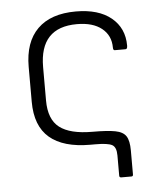

<svg xmlns="http://www.w3.org/2000/svg" viewBox="-48 -537 594 709"><g transform="rotate(-5 249.0 -182.5)"><path d="M373 130Q366 130 366 123V48Q366 17 350 8.5Q334 0 288 0H270Q170 0 119 -43.5Q68 -87 68 -177V-306Q68 -398 117 -446.5Q166 -495 259 -495Q343 -495 390 -456.5Q437 -418 437 -353Q437 -340 430 -340H390Q384 -340 384 -350Q384 -395 351 -421.5Q318 -448 259 -448Q121 -448 121 -301V-177Q121 -107 160 -77Q199 -47 282 -47Q337 -47 366 -41.5Q395 -36 406 -19Q417 -2 417 34V123Q417 130 411 130Z"/></g></svg>

Font: Sofia Sans Light
Style: Regular
Weight: 300
Designer: Botio Nikoltchev, Ani Petrova
Foundry: lettersoup
Version: Version 4.100; ttfautohint (v1.8.3)